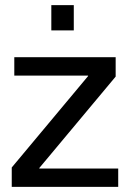

<svg xmlns="http://www.w3.org/2000/svg" viewBox="-20 -732 509 752"><path d="M134 -74V-72H443V0H26V-76L325 -434V-436H36V-508H433V-432ZM181 -613V-712H269V-613Z"/></svg>

Font: CST
Style: Regular
Weight: 400
Version: Version 1.00